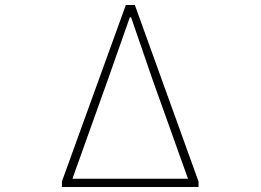

<svg xmlns="http://www.w3.org/2000/svg" viewBox="-20 -746 1040 766"><path d="M227 0H772V-22L518 -726H482L227 -22ZM269 -33 411 -430 498 -677H503L588 -430L730 -33Z"/></svg>

Font: Harano Aji Gothic CN ExtraLight
Style: Regular
Weight: 250
Foundry: Masamichi Hosoda
Version: HaranoAjiGothicCN-ExtraLight version 20230610;ttx 4.39.4